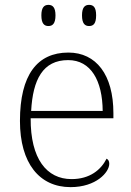

<svg xmlns="http://www.w3.org/2000/svg" viewBox="-20 -759 539 789"><path d="M346 -652C364 -652 375 -662 375 -696C375 -729 364 -739 346 -739C329 -739 317 -729 317 -696C317 -662 329 -652 346 -652ZM179 -652C196 -652 208 -662 208 -696C208 -729 196 -739 179 -739C162 -739 150 -729 150 -696C150 -662 162 -652 179 -652ZM270 10C375 10 429 -51 429 -86C429 -97 425 -103 418 -107C395 -61 349 -23 274 -23C172 -23 105 -106 106 -273H446V-294C446 -452 375 -543 261 -543C133 -543 62 -451 62 -262C62 -88 142 10 270 10ZM402 -303H108C115 -432 156 -512 260 -512C354 -512 401 -427 402 -303Z"/></svg>

Font: Noto Serif Gurmukhi ExtraLight
Style: Regular
Weight: 200
Designer: Vaibhav Singh and the Monotype Design Team
Foundry: Monotype Imaging Inc.
Version: Version 2.004